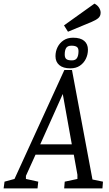

<svg xmlns="http://www.w3.org/2000/svg" viewBox="-71 -1039 601 1059"><path d="M-46 -37 9 -52 284 -653H326L439 -49L497 -37L494 0H283L286 -37L356 -52V-75L336 -186H125L72 -69V-52L140 -37L136 0H-51ZM325 -243 280 -494 275 -521 274 -518 262 -491 151 -243ZM317 -662Q277 -662 256 -680Q235 -698 235 -729Q235 -756 246.5 -779Q258 -802 279.5 -816.5Q301 -831 332 -831Q373 -831 393.5 -813.5Q414 -796 414 -765Q414 -738 402.5 -714.5Q391 -691 369.5 -676.5Q348 -662 317 -662ZM326 -706Q346 -706 354 -719.5Q362 -733 362 -757Q362 -774 352.5 -780.5Q343 -787 323 -787Q302 -787 294 -774.5Q286 -762 286 -738Q286 -721 294.5 -713.5Q303 -706 326 -706ZM304 -864 282 -899 450 -1019Q466 -1011 475 -997Q484 -983 484 -969Q484 -950 471 -939Q458 -928 434 -918Z"/></svg>

Font: Faustina VF Beta
Style: Italic
Weight: 400
Italic angle: -8°
Designer: Alfonso Garcia
Foundry: Omnibus-Type
Version: Version 1.006